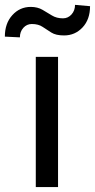

<svg xmlns="http://www.w3.org/2000/svg" viewBox="-69 -759 386 779"><path d="M166.5 -528.3V0H76.2V-528.3ZM235.4 -739.3 296.4 -733.9Q296.4 -680.2 265.9 -647.7Q235.4 -615.2 190.9 -615.2Q157.7 -615.2 139.2 -627L104 -649.9Q86.9 -661.6 60.1 -661.6Q39.6 -661.6 25.6 -646Q11.7 -630.4 11.7 -607.4L-49.3 -610.4Q-49.3 -664.1 -19 -697.5Q11.2 -731 55.7 -731Q83.5 -731 103.8 -719Q124 -707 141.6 -696.3Q160.6 -684.6 186.5 -684.6Q207 -684.6 221.2 -700.4Q235.4 -716.3 235.4 -739.3Z"/></svg>

Font: Roboto21382017
Style: Regular
Weight: 400
Designer: Christian Robertson
Foundry: Google
Version: Version 2.138; 2017